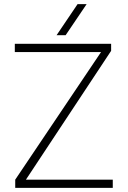

<svg xmlns="http://www.w3.org/2000/svg" viewBox="-20 -913 620 933"><path d="M528 -40V0H54V-40L471 -660H52V-700H520V-666L106 -40ZM357 -893H401L299 -742H255Z"/></svg>

Font: Krub ExtraLight
Style: Regular
Weight: 275
Designer: Ekaluck Peanpanawate
Foundry: Cadson Demak Co.,Ltd.
Version: Version 1.000; ttfautohint (v1.6)